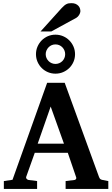

<svg xmlns="http://www.w3.org/2000/svg" viewBox="-20 -1223 726 1243"><path d="M308.1 -533.2 224.1 -293H394ZM404.8 0V-50.8L463.9 -58.1Q468.8 -59.1 472.2 -64.5Q475.6 -69.8 473.1 -75.2L418.9 -233.9H205.1L149.9 -79.1Q147 -71.3 152.8 -64.9Q158.7 -58.6 164.1 -58.1L220.2 -50.8V0H4.9V-50.8L61 -59.1L285.2 -687H398.9L621.1 -77.1Q625 -67.9 628.7 -64.2Q632.3 -60.5 643.1 -58.1L681.2 -50.8V0ZM401.9 -872.1Q401.9 -885.3 397 -896.7Q392.1 -908.2 383.5 -917Q375 -925.8 363.5 -930.7Q352.1 -935.5 338.9 -935.5Q326.2 -935.5 314.7 -930.7Q303.2 -925.8 294.7 -917Q286.1 -908.2 281 -896.7Q275.9 -885.3 275.9 -872.1Q275.9 -858.9 281 -847.4Q286.1 -835.9 294.7 -827.4Q303.2 -818.8 314.7 -814Q326.2 -809.1 338.9 -809.1Q352.1 -809.1 363.5 -814Q375 -818.8 383.5 -827.4Q392.1 -835.9 397 -847.4Q401.9 -858.9 401.9 -872.1ZM465.8 -872.1Q465.8 -845.7 455.8 -822.8Q445.8 -799.8 428.5 -782.7Q411.1 -765.6 388.2 -755.9Q365.2 -746.1 338.9 -746.1Q313 -746.1 290 -755.9Q267.1 -765.6 250 -782.7Q232.9 -799.8 222.9 -822.8Q212.9 -845.7 212.9 -872.1Q212.9 -898.4 222.9 -921.4Q232.9 -944.3 250 -961.7Q267.1 -979 290 -988.8Q313 -998.5 338.9 -998.5Q365.2 -998.5 388.2 -988.8Q411.1 -979 428.5 -961.7Q445.8 -944.3 455.8 -921.4Q465.8 -898.4 465.8 -872.1ZM500.5 -1149.9Q500.5 -1145 498.3 -1138.9Q496.1 -1132.8 492.7 -1127Q489.3 -1121.1 484.4 -1116Q479.5 -1110.8 474.6 -1107.9L312.5 -1019.5H242.7L379.4 -1170.9Q388.2 -1180.2 395.3 -1186.3Q402.3 -1192.4 409.4 -1196Q416.5 -1199.7 424.3 -1201.2Q432.1 -1202.6 442.4 -1202.6Q458.5 -1202.6 469.5 -1197.8Q480.5 -1192.9 487.5 -1185.3Q494.6 -1177.7 497.6 -1168.2Q500.5 -1158.7 500.5 -1149.9Z"/></svg>

Font: Charis SIL Viet
Style: Bold
Weight: 700
Foundry: SIL International
Version: Version 5.000